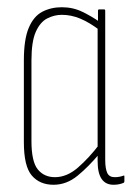

<svg xmlns="http://www.w3.org/2000/svg" viewBox="-20 -505 370 531"><path d="M128 6Q90 6 68 -19.5Q46 -45 46 -112V-338Q46 -396 59.5 -428Q73 -460 97 -472.5Q121 -485 151 -485Q182 -485 208.5 -472Q235 -459 256 -444L255 -422Q227 -443 202 -453.5Q177 -464 151 -464Q130 -464 110.5 -454Q91 -444 79 -417Q67 -390 67 -338V-115Q67 -58 84.5 -36.5Q102 -15 132 -15Q165 -15 195.5 -41.5Q226 -68 255 -106V-80Q225 -44 194.5 -19Q164 6 128 6ZM294 6Q250 6 250 -59V-85V-91V-432L251 -439V-475Q251 -479 254 -479H268Q271 -479 271 -475V-63Q271 -39 276.5 -27Q282 -15 297 -15Q304 -15 309.5 -16Q315 -17 321 -19Q324 -21 324 -17V-4Q324 0 321 1Q309 6 294 6Z"/></svg>

Font: Sofia Sans Extra Condensed Thin
Style: Regular
Weight: 250
Version: Version 4.100